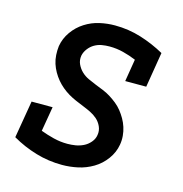

<svg xmlns="http://www.w3.org/2000/svg" viewBox="-87 -618 673 706"><g transform="rotate(15 250.0 -265.0)"><path d="M210 8Q158 8 109.5 -6.5Q61 -21 18 -46L42 -188H122L106 -94Q130 -85 156 -78.5Q182 -72 209 -72Q224 -72 239.5 -74.5Q255 -77 269.5 -84Q284 -91 295 -104Q306 -117 308 -132Q311 -149 304 -164.5Q297 -180 285 -190.5Q273 -201 258.5 -208Q244 -215 229 -221Q214 -227 199 -233.5Q184 -240 170.5 -248Q157 -256 144.5 -266.5Q132 -277 122 -289Q112 -301 104 -315Q96 -329 91 -344.5Q86 -360 85 -377Q84 -394 86 -411Q91 -441 109 -466.5Q127 -492 153 -508.5Q179 -525 208 -531.5Q237 -538 266 -538Q318 -538 366 -523Q414 -508 457 -484L435 -350H355L369 -435Q345 -445 319.5 -451.5Q294 -458 267 -458Q252 -458 237.5 -455.5Q223 -453 210 -445.5Q197 -438 187.5 -425.5Q178 -413 175 -399Q172 -381 179 -366Q186 -351 197.5 -340Q209 -329 224 -322Q239 -315 254 -309Q269 -303 284 -297Q299 -291 312.5 -282.5Q326 -274 338.5 -264Q351 -254 361 -241.5Q371 -229 379 -215Q387 -201 392 -185.5Q397 -170 398.5 -153Q400 -136 397 -119Q392 -89 373 -63Q354 -37 327 -21Q300 -5 270 1.5Q240 8 210 8Z"/></g></svg>

Font: Iosevka Slab Medium
Style: Italic
Weight: 500
Italic angle: -9°
Monospace: yes
Designer: Belleve Invis
Foundry: Belleve Invis
Version: Version 11.1.0; ttfautohint (v1.8.3)